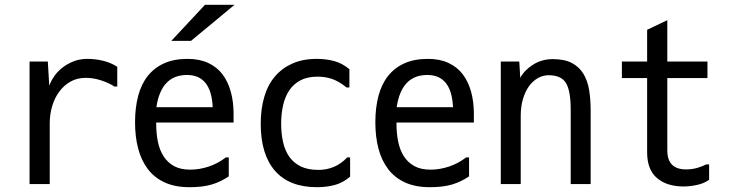

<svg xmlns="http://www.w3.org/2000/svg" viewBox="-20 -782 3040 799"><path d="M179 -526 185 -425Q191 -443 204.5 -463Q218 -483 238.5 -499.5Q259 -516 285.5 -526.5Q312 -537 344 -537Q377 -537 409.5 -529Q442 -521 468 -504V-422H456Q433 -437 401 -447.5Q369 -458 337 -458Q301 -458 273.5 -442.5Q246 -427 226.5 -400.5Q207 -374 197 -340Q187 -306 187 -269V-16H103V-526Z M631 -336H865V-339Q858 -470 758 -470Q651 -470 631 -337ZM761 -537Q810 -537 846.5 -520Q883 -503 906 -472.5Q929 -442 940.5 -400Q952 -358 952 -309V-272H630V-267Q630 -227 637 -192.5Q644 -158 660.5 -132Q677 -106 704 -91Q731 -76 772 -76Q809 -76 847.5 -88.5Q886 -101 920 -127H932V-48Q898 -25 860.5 -14Q823 -3 769 -3Q709 -3 666 -22.5Q623 -42 595.5 -78Q568 -114 555 -163.5Q542 -213 542 -273Q542 -334 555 -383Q568 -432 595 -466Q622 -500 663 -518.5Q704 -537 761 -537ZM833 -762H956L775 -612H693Z M1437 -127V-47Q1407 -21 1372.5 -12Q1338 -3 1299 -3Q1184 -3 1124.5 -71Q1065 -139 1065 -267Q1065 -328 1079.5 -378Q1094 -428 1123.5 -463Q1153 -498 1196.5 -517.5Q1240 -537 1298 -537Q1337 -537 1370.5 -528Q1404 -519 1434 -494V-418H1422Q1393 -442 1364.5 -452.5Q1336 -463 1301 -463Q1259 -463 1230 -447.5Q1201 -432 1183.5 -405.5Q1166 -379 1158 -343.5Q1150 -308 1150 -268Q1150 -226 1158 -190.5Q1166 -155 1184 -129.5Q1202 -104 1231.5 -89.5Q1261 -75 1305 -75Q1376 -75 1425 -127Z M1631 -336H1865V-339Q1858 -470 1758 -470Q1651 -470 1631 -337ZM1761 -537Q1810 -537 1846.5 -520Q1883 -503 1906 -472.5Q1929 -442 1940.5 -400Q1952 -358 1952 -309V-272H1630V-267Q1630 -227 1637 -192.5Q1644 -158 1660.5 -132Q1677 -106 1704 -91Q1731 -76 1772 -76Q1809 -76 1847.5 -88.5Q1886 -101 1920 -127H1932V-48Q1898 -25 1860.5 -14Q1823 -3 1769 -3Q1709 -3 1666 -22.5Q1623 -42 1595.5 -78Q1568 -114 1555 -163.5Q1542 -213 1542 -273Q1542 -334 1555 -383Q1568 -432 1595 -466Q1622 -500 1663 -518.5Q1704 -537 1761 -537Z M2438 -16H2355V-324Q2355 -405 2335 -437Q2315 -469 2263 -469Q2239 -469 2217.5 -456.5Q2196 -444 2180.5 -422Q2165 -400 2156 -369Q2147 -338 2147 -301V-16H2064V-526H2141L2145 -458Q2162 -490 2198.5 -513Q2235 -536 2280 -536Q2329 -536 2359.5 -520Q2390 -504 2407.5 -475.5Q2425 -447 2431.5 -408Q2438 -369 2438 -322Z M2931 -98V-34Q2911 -19 2881 -12.5Q2851 -6 2825 -6Q2755 -6 2714 -41Q2673 -76 2673 -148V-457H2568V-526H2673V-658L2757 -698V-526H2924V-457H2757V-156Q2757 -77 2835 -77Q2859 -77 2880.5 -83Q2902 -89 2919 -98Z"/></svg>

Font: D2Coding
Style: Regular
Weight: 400
Monospace: yes
Designer: Yong-Rak Park; Jeong-Hwan Yoon; Sang-Min Lee;
Foundry: NHN Corporation
Version: Version 1.3.2; Build 20180524